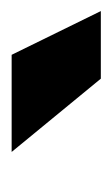

<svg xmlns="http://www.w3.org/2000/svg" viewBox="50 -1042 197 338"><g transform="rotate(-90 149.0 -873.5)"><path d="M179 -795 50 -952H221L298 -795Z"/></g></svg>

Font: Tomorrow
Style: Bold Italic
Weight: 700
Italic angle: -10°
Designer: Tony de Marco, Monica Rizzolli
Foundry: Just in Type
Version: Version 2.002